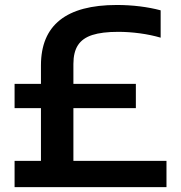

<svg xmlns="http://www.w3.org/2000/svg" viewBox="-20 -770 744 790"><path d="M665 -108V0H40V-108H148.5V-325H40V-425H148.5V-501Q148.5 -749.5 460.5 -749.5Q509 -749.5 555.5 -743.8Q602 -738 641 -727.5V-615Q602 -626.5 556 -632.8Q510 -639 467 -639Q400 -639 359.8 -626Q319.5 -613 300.8 -584.2Q282 -555.5 282 -507V-425H539V-325H282V-108Z"/></svg>

Font: Encode Sans Semi Expanded SmBd
Style: Regular
Weight: 600
Width: 6
Designer: Multiple Designers
Foundry: Impallari Type
Version: Version 2.000